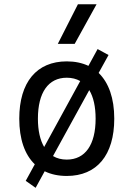

<svg xmlns="http://www.w3.org/2000/svg" viewBox="-20 -815 626 900"><path d="M147 65.4 189.5 -12.2C219.2 2.4 253.9 9.8 293 9.8C434.1 9.8 515.6 -87.9 515.6 -258.8C515.6 -354.5 489.7 -427.2 442.4 -473.1L488.8 -557.1L437.5 -585L394.5 -506.3C365.2 -520 331.5 -527.3 293 -527.3C151.9 -527.3 70.3 -429.7 70.3 -258.8C70.3 -163.1 95.7 -90.3 143.1 -44.9L100.6 32.7ZM293 -66.9C268.6 -66.9 247.1 -72.3 228.5 -83.5L398.4 -392.6C418 -360.4 428.2 -314.9 428.2 -258.8C428.2 -136.2 379.4 -66.9 293 -66.9ZM187 -126C168 -158.2 157.7 -203.1 157.7 -258.8C157.7 -381.3 206.5 -450.7 293 -450.7C316.9 -450.7 337.9 -445.3 356 -435.1ZM251 -609.4H330.1L432.6 -794.9H345.2Z"/></svg>

Font: Cascadia Code SemiLight
Style: Regular
Weight: 350
Monospace: yes
Designer: Aaron Bell
Foundry: Saja Typeworks
Version: Version 2404.023